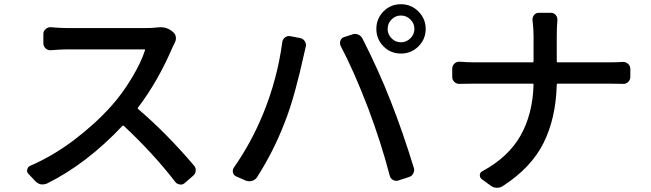

<svg xmlns="http://www.w3.org/2000/svg" viewBox="-20 -842 3040 897"><path d="M715.8 -713.9Q723.6 -714.8 730.5 -714.8Q757.8 -714.8 778.3 -700.2L787.1 -693.4Q798.8 -684.6 801.3 -670.4Q803.7 -656.2 796.9 -643.6Q790 -629.9 786.1 -621.1Q716.8 -460 625 -339.8Q622.1 -335.9 625 -333Q757.8 -219.7 885.7 -69.3Q894.5 -59.6 894.5 -46.9Q894.5 -31.2 881.8 -20.5L844.7 11.7Q835.9 20.5 824.2 20.5Q822.3 20.5 820.3 19.5Q806.6 18.6 797.9 6.8Q698.2 -123 558.6 -253.9Q554.7 -256.8 551.8 -253.9Q386.7 -78.1 201.2 14.6Q191.4 19.5 180.7 19.5Q176.8 19.5 171.9 19.5Q157.2 16.6 145.5 4.9L113.3 -29.3Q106.4 -36.1 106.4 -44.9Q106.4 -46.9 107.4 -49.8Q109.4 -62.5 121.1 -67.4Q227.5 -113.3 326.7 -188.5Q425.8 -263.7 500 -346.7Q550.8 -403.3 594.7 -476.1Q638.7 -548.8 657.2 -606.4Q659.2 -611.3 654.3 -611.3H292Q264.6 -611.3 217.8 -607.4Q203.1 -606.4 192.9 -616.2Q182.6 -626 182.6 -639.6V-683.6Q182.6 -697.3 193.4 -706.1Q202.1 -714.8 214.8 -714.8Q215.8 -714.8 217.8 -714.8Q262.7 -710.9 292 -710.9H663.1Q691.4 -710.9 715.8 -713.9Z M1809.1 -751Q1791 -732.4 1791 -707Q1791 -681.6 1809.1 -663.1Q1827.1 -644.5 1853 -644.5Q1878.9 -644.5 1897.5 -663.1Q1916 -681.6 1916 -707Q1916 -732.4 1897.5 -751Q1878.9 -769.5 1853 -769.5Q1827.1 -769.5 1809.1 -751ZM1738.3 -707Q1738.3 -754.9 1771.5 -788.6Q1804.7 -822.3 1853 -822.3Q1901.4 -822.3 1935.1 -788.1Q1968.8 -753.9 1968.8 -707Q1968.8 -659.2 1935.1 -625.5Q1901.4 -591.8 1853 -591.8Q1804.7 -591.8 1771.5 -625.5Q1738.3 -659.2 1738.3 -707ZM1207 -304.7Q1275.4 -469.7 1298.8 -645.5Q1300.8 -659.2 1312 -667.5Q1323.2 -675.8 1336.9 -672.9L1382.8 -664.1Q1396.5 -661.1 1404.3 -648.9Q1412.1 -636.7 1408.2 -623Q1402.3 -598.6 1396.5 -572.3Q1383.8 -511.7 1359.4 -421.4Q1335 -331.1 1307.6 -263.7Q1257.8 -134.8 1180.7 -13.7Q1171.9 -1 1157.2 2.9Q1151.4 4.9 1145.5 4.9Q1136.7 4.9 1128.9 2L1084 -17.6Q1072.3 -22.5 1068.4 -35.2Q1067.4 -39.1 1067.4 -43Q1067.4 -51.8 1072.3 -58.6Q1152.3 -172.9 1207 -304.7ZM1700.2 -335.9Q1633.8 -509.8 1571.3 -627.9Q1568.4 -633.8 1568.4 -641.6Q1568.4 -646.5 1570.3 -652.3Q1575.2 -665 1587.9 -668.9L1625 -680.7Q1631.8 -683.6 1637.7 -683.6Q1645.5 -683.6 1653.3 -680.7Q1667 -674.8 1673.8 -661.1Q1748 -515.6 1804.7 -371.1Q1861.3 -227.5 1913.1 -58.6Q1915 -52.7 1915 -47.9Q1915 -39.1 1910.2 -31.2Q1904.3 -18.6 1889.6 -14.6L1841.8 1Q1836.9 2.9 1832 2.9Q1824.2 2.9 1816.4 -1Q1803.7 -7.8 1800.8 -21.5Q1759.8 -177.7 1700.2 -335.9Z M2581.1 -555.7Q2581.1 -550.8 2585 -550.8H2829.1Q2860.4 -550.8 2890.6 -552.7Q2904.3 -552.7 2914.6 -543.5Q2924.8 -534.2 2924.8 -520.5V-482.4Q2924.8 -468.8 2914.6 -459Q2904.3 -449.2 2890.6 -450.2Q2861.3 -451.2 2828.1 -451.2H2585Q2581.1 -451.2 2581.1 -446.3Q2577.1 -290 2519.5 -174.3Q2461.9 -58.6 2329.1 27.3Q2317.4 35.2 2302.7 35.2Q2301.8 35.2 2300.8 35.2Q2285.2 35.2 2272.5 25.4L2229.5 -5.9Q2220.7 -13.7 2221.7 -25.4Q2222.7 -37.1 2233.4 -42Q2354.5 -107.4 2411.6 -208Q2468.8 -308.6 2472.7 -446.3Q2472.7 -451.2 2468.8 -451.2H2196.3Q2158.2 -451.2 2127.9 -450.2Q2113.3 -449.2 2103 -459Q2092.8 -468.8 2092.8 -482.4V-521.5Q2092.8 -535.2 2103 -544.9Q2113.3 -554.7 2127.9 -553.7Q2165 -550.8 2194.3 -550.8H2468.8Q2472.7 -550.8 2472.7 -555.7V-673.8Q2472.7 -710 2467.8 -748Q2466.8 -761.7 2475.1 -772Q2483.4 -782.2 2497.1 -782.2H2553.7Q2567.4 -782.2 2576.2 -772Q2585 -761.7 2584 -748Q2581.1 -711.9 2581.1 -673.8Z"/></svg>

Font: Gen Jyuu Gothic L Monospace Medium
Style: Regular
Weight: 500
Designer: [Source Han Sans]
Ryoko NISHIZUKA  (kana & ideographs); Paul D. Hunt (Latin, Greek & Cyrillic); Wenlong ZHANG  (bopomofo
Version: Version 1.002.20150607